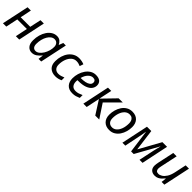

<svg xmlns="http://www.w3.org/2000/svg" viewBox="424 -2058 3581 3581"><g transform="rotate(45 2214.0 -268.0)"><path d="M28 0 142 -536H229L183 -313H435L483 -536H571L458 0H369L419 -240H167L116 0Z M794 10Q730 10 689.5 -36.5Q649 -83 649 -173Q649 -248 668.5 -315.5Q688 -383 723 -434.5Q758 -486 806 -516Q854 -546 912 -546Q965 -546 998 -518Q1031 -490 1047 -453H1052L1084 -536H1151L1037 0H967L980 -99H976Q942 -55 896 -22.5Q850 10 794 10ZM823 -63Q860 -63 895.5 -90Q931 -117 959.5 -163Q988 -209 1004 -266Q1012 -295 1014.5 -319.5Q1017 -344 1017 -365Q1017 -412 991 -442Q965 -472 921 -472Q882 -472 849 -447.5Q816 -423 791 -380.5Q766 -338 752.5 -284Q739 -230 739 -171Q739 -117 761 -90Q783 -63 823 -63Z M1416 10Q1327 10 1272 -40Q1217 -90 1217 -190Q1217 -262 1236.5 -326.5Q1256 -391 1292.5 -440Q1329 -489 1381 -517.5Q1433 -546 1497 -546Q1532 -546 1567 -539Q1602 -532 1630 -520L1605 -447Q1585 -456 1557.5 -464Q1530 -472 1498 -472Q1441 -472 1398 -433.5Q1355 -395 1331 -331Q1307 -267 1307 -191Q1307 -130 1338.5 -96.5Q1370 -63 1425 -63Q1460 -63 1491.5 -73Q1523 -83 1554 -96V-22Q1526 -8 1491.5 1Q1457 10 1416 10Z M1864 10Q1771 10 1720.5 -44.5Q1670 -99 1670 -192Q1670 -256 1688.5 -318.5Q1707 -381 1742 -432.5Q1777 -484 1826.5 -515Q1876 -546 1938 -546Q2014 -546 2052.5 -513Q2091 -480 2091 -421Q2091 -369 2058.5 -326Q2026 -283 1957 -257.5Q1888 -232 1778 -232H1761Q1760 -223 1759.5 -213Q1759 -203 1759 -195Q1759 -134 1789 -98.5Q1819 -63 1880 -63Q1918 -63 1952 -74Q1986 -85 2026 -104V-29Q1988 -12 1951.5 -1Q1915 10 1864 10ZM1774 -303H1781Q1841 -303 1892 -313.5Q1943 -324 1974 -348.5Q2005 -373 2005 -414Q2005 -440 1987.5 -456.5Q1970 -473 1933 -473Q1885 -473 1840.5 -428.5Q1796 -384 1774 -303Z M2149 0 2262 -536H2349L2294 -278L2544 -536H2654L2389 -271L2568 0H2463L2293 -267L2237 0Z M2835 8Q2742 8 2688.5 -47.5Q2635 -103 2635 -198Q2635 -260 2652 -321Q2669 -382 2702.5 -432Q2736 -482 2786.5 -512.5Q2837 -543 2903 -543Q2997 -543 3050 -487.5Q3103 -432 3103 -336Q3103 -275 3086 -214Q3069 -153 3035.5 -103Q3002 -53 2952 -22.5Q2902 8 2835 8ZM2840 -65Q2888 -65 2927 -98.5Q2966 -132 2989.5 -195Q3013 -258 3013 -346Q3013 -376 3002.5 -404.5Q2992 -433 2968 -451.5Q2944 -470 2904 -470Q2849 -470 2808.5 -432.5Q2768 -395 2746 -332.5Q2724 -270 2724 -195Q2724 -133 2754.5 -99Q2785 -65 2840 -65Z M3179 0 3292 -535H3406L3462 -110H3464L3699 -535H3822L3710 0H3630L3695 -307Q3704 -345 3713.5 -383Q3723 -421 3731 -453H3729L3477 0H3408L3347 -452H3344Q3340 -424 3333 -383.5Q3326 -343 3318 -305L3256 0Z M4038 10Q3977 10 3940.5 -24Q3904 -58 3904 -123Q3904 -146 3907.5 -166.5Q3911 -187 3915 -209L3985 -536H4074L4002 -199Q3993 -156 3993 -132Q3993 -100 4009.5 -81.5Q4026 -63 4063 -63Q4097 -63 4136.5 -87Q4176 -111 4210 -164Q4244 -217 4263 -305L4312 -536H4399L4285 0H4213L4224 -99H4219Q4200 -75 4174.5 -49.5Q4149 -24 4115.5 -7Q4082 10 4038 10Z"/></g></svg>

Font: Noto IKEA Latin
Style: Italic
Weight: 400
Italic angle: -12°
Designer: Monotype Design Team
Foundry: Monotype Imaging Inc.
Version: Version 1.0